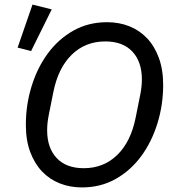

<svg xmlns="http://www.w3.org/2000/svg" viewBox="-20 -807 760 839"><path d="M338 12Q286 12 241.5 -5.5Q197 -23 164 -57.5Q131 -92 112 -143Q93 -194 93 -262Q93 -349 118 -430Q143 -511 189 -573.5Q235 -636 300.5 -673Q366 -710 448 -710Q500 -710 544.5 -692.5Q589 -675 622 -640.5Q655 -606 674 -554.5Q693 -503 693 -436Q693 -349 668 -268Q643 -187 597 -124.5Q551 -62 485.5 -25Q420 12 338 12ZM346 -72Q433 -72 492.5 -130Q552 -188 573 -294L593 -394Q600 -429 600 -460Q600 -537 558.5 -581.5Q517 -626 440 -626Q353 -626 293.5 -568Q234 -510 213 -404L193 -304Q186 -269 186 -238Q186 -161 227.5 -116.5Q269 -72 346 -72ZM116 -584 57 -599 122 -787 206 -766Z"/></svg>

Font: IBM Plex Sans Text
Style: Italic
Weight: 450
Italic angle: -11°
Designer: Mike Abbink, Paul van der Laan, Pieter van Rosmalen
Foundry: Bold Monday
Version: Version 3.005